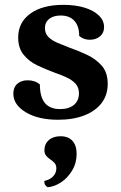

<svg xmlns="http://www.w3.org/2000/svg" viewBox="-20 -482 499 792"><path d="M219.9 12Q137.9 12 86.5 -18.8Q35 -49.6 35 -95.9Q35 -122.1 51.5 -136.4Q68 -150.8 93.7 -150.8Q124.8 -150.8 144.5 -133.6Q144.5 -82.4 165.1 -57.2Q185.8 -32 227.9 -32Q263.8 -32 284.8 -49.2Q305.7 -66.5 305.7 -97Q305.7 -121.7 291.1 -137.4Q276.4 -153 252.7 -163.6Q228.9 -174.3 201.2 -183.9Q167.4 -196.4 133.4 -212.6Q99.5 -228.8 77.3 -256.4Q55 -283.9 55 -327.3Q55 -389.5 104.9 -425.7Q154.7 -462 241.8 -462Q291 -462 328.6 -450.5Q366.2 -439.1 387.7 -418.2Q409.3 -397.4 409.3 -370.1Q409.3 -346.2 392.6 -332.1Q375.9 -318 350.2 -318Q324.8 -318 306.7 -333.9Q306.7 -374.5 286.6 -396.3Q266.6 -418 230.2 -418Q200.4 -418 182.9 -404.1Q165.4 -390.1 165.4 -365.9Q165.4 -344 179.4 -329.7Q193.5 -315.5 216.6 -305.6Q239.7 -295.7 266.2 -285.6Q302.6 -273.1 339.1 -255.8Q375.6 -238.6 400 -210.8Q424.3 -182.9 424.3 -135.8Q424.3 -90.1 399.1 -57Q373.8 -23.9 327.9 -6Q281.9 12 219.9 12ZM176.6 290.3Q170.3 286.4 166.5 281.1Q162.6 275.7 162.6 264.6Q188.5 258.2 200.4 244.2Q212.4 230.2 212.4 212.5Q212.4 198.7 204.8 190.3Q197.3 181.9 187.5 175.5Q177.8 169.2 170.5 160.5Q163.2 151.9 163.2 137.7Q163.2 112 181.3 96Q199.5 80 229.6 80Q261.7 80 278.9 99Q296.1 118 296.1 152.7Q296.1 191 277.3 221.8Q258.6 252.7 231.2 270.5Q203.8 288.3 176.6 290.3Z"/></svg>

Font: Pitagon Serif
Style: Regular
Weight: 400
Designer: Travis Tran
Foundry: Pitagon
Version: Version 1.000;gftools[0.9.26]